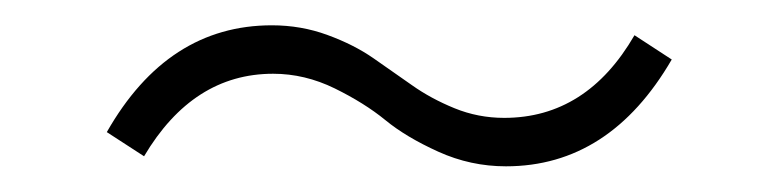

<svg xmlns="http://www.w3.org/2000/svg" viewBox="-20 -454 612 151"><path d="M64 -350.1Q111.8 -434.1 193.8 -434.1Q216.8 -434.1 237.5 -426.5Q258.3 -418.9 273.7 -408.2Q289.1 -397.5 304 -387Q318.8 -376.5 337.4 -368.9Q356 -361.3 376.5 -361.3Q441.4 -361.3 479 -426.3L508.3 -407.2Q459.5 -323.2 377.9 -323.2Q350.1 -323.2 324.7 -334.7Q299.3 -346.2 283 -359.6Q266.6 -373 243.2 -384.5Q219.7 -396 194.8 -396Q131.8 -396 93.3 -331.1Z"/></svg>

Font: Spartan MB Light
Style: Regular
Weight: 300
Designer: Matt Bailey, Mirko Velimirovic
Foundry: Matt Bailey
Version: Version 1.005